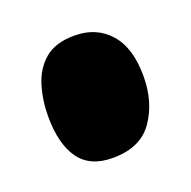

<svg xmlns="http://www.w3.org/2000/svg" viewBox="-59 -507 347 349"><g transform="rotate(-20 115.0 -332.5)"><path d="M116 -449Q158 -449 183.5 -420.5Q209 -392 209 -337Q209 -287 184.5 -251.5Q160 -216 106 -216Q62 -216 41.5 -245Q21 -274 21 -327Q21 -358 29.5 -386Q38 -414 58.5 -431.5Q79 -449 116 -449Z"/></g></svg>

Font: DynaPuff Condensed Medium
Style: Regular
Weight: 500
Width: 3
Designer: Toshi Omagari, Jennifer Daniel
Foundry: Google Fonts
Version: Version 2.000; ttfautohint (v1.8.4.7-5d5b)